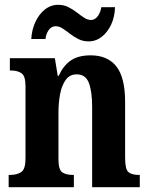

<svg xmlns="http://www.w3.org/2000/svg" viewBox="-20 -778 623 798"><path d="M16 0V-51H22Q51 -51 68.5 -63Q86 -75 86 -120V-420Q86 -462 69.5 -473.5Q53 -485 25 -485H21V-536H208L220 -463H224Q243 -505 274 -526.5Q305 -548 357 -548Q427 -548 463.5 -502Q500 -456 500 -354V-122Q500 -75 513.5 -63Q527 -51 557 -51H561V0H363V-333Q363 -397 349.5 -433Q336 -469 299 -469Q270 -469 253.5 -446.5Q237 -424 230 -388Q223 -352 223 -311V-116Q223 -73 238.5 -62Q254 -51 283 -51H287V0ZM348 -606Q325 -606 306 -615.5Q287 -625 271 -637.5Q255 -650 240.5 -659.5Q226 -669 211 -669Q193 -669 182 -652.5Q171 -636 169 -616H110Q112 -654 127 -686.5Q142 -719 166.5 -738.5Q191 -758 222 -758Q245 -758 264 -748.5Q283 -739 299 -726.5Q315 -714 329.5 -704.5Q344 -695 358 -695Q375 -695 386.5 -711Q398 -727 401 -748H458Q457 -709 442.5 -677Q428 -645 403.5 -625.5Q379 -606 348 -606Z"/></svg>

Font: Noto Serif Hebrew Condensed
Style: Bold
Weight: 700
Width: 3
Designer: Monotype Design Team
Foundry: Monotype Imaging Inc.
Version: Version 2.004; ttfautohint (v1.8.4.7-5d5b)